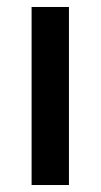

<svg xmlns="http://www.w3.org/2000/svg" viewBox="-20 -530 288 550"><path d="M177.5 -510V0H70.5V-510Z"/></svg>

Font: Lato 2
Style: Regular
Weight: 600
Designer: Lukasz Dziedzic with Adam Twardoch and Botio Nikoltchev
Foundry: tyPoland Lukasz Dziedzic
Version: Version 2.015; 2015-08-06; http://www.latofonts.com/